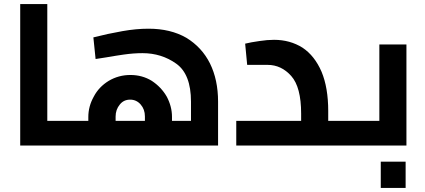

<svg xmlns="http://www.w3.org/2000/svg" viewBox="-20 -720 2101 950"><path d="M312 -122H214V-700H80V0H312Z M715 -578Q654 -578 586 -566Q512 -553 442 -535L453 -428Q474 -431 504.5 -436Q535 -441 555.5 -444.5Q576 -448 592 -450Q641 -457 685 -457Q779 -457 852 -405Q925 -353 925 -217V-122H831V-142Q831 -193 805 -242Q778 -289 731 -320Q684 -349 625 -349Q567 -349 518 -320Q469 -290 444 -242Q417 -194 417 -141V-122H312V0H1059V-217Q1059 -325 1019 -406Q979 -486 902 -533Q824 -578 715 -578ZM624 -227Q655 -227 676 -203Q697 -179 697 -144V-122H552V-143Q552 -178 573 -203Q592 -227 624 -227Z M1708 -122H1604V-171Q1604 -286 1571 -365Q1537 -444 1477 -484Q1415 -523 1336 -523Q1303 -523 1264 -517Q1221 -511 1193 -504L1203 -399H1304Q1372 -399 1421 -344Q1470 -289 1470 -158V-122H1149V0H1708Z M1991 -500H1857V-122H1708V0H1991ZM1864 80V210H1987V80Z"/></svg>

Font: Online Auction - Bold
Style: Bold
Weight: 500
Designer: Mohamed Mostafa, the designer of Online Auction
Foundry: Kief Type Foundry
Version: ""